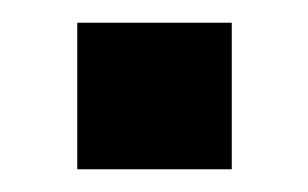

<svg xmlns="http://www.w3.org/2000/svg" viewBox="-20 -383 271 169"><path d="M48 -234V-363H184V-234Z"/></svg>

Font: Saira ExtraCondensed ExtraBold
Style: Regular
Weight: 800
Width: 2
Designer: Hector Gatti with collaboration of the Omnibus-Type team
Foundry: Omnibus-Type
Version: Version 1.101